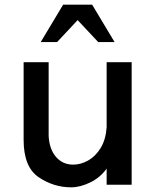

<svg xmlns="http://www.w3.org/2000/svg" viewBox="-20 -790 663 821"><path d="M436 -524H543V0H436V-69Q409 -31 366 -10Q323 11 284 11Q209 11 145 -32.5Q81 -76 81 -192V-524H188V-209Q191 -152 219.5 -119Q248 -86 293 -86Q325 -86 356.5 -103.5Q388 -121 410 -156.5Q432 -192 436 -245ZM374 -770 470 -610H400L312 -704L224 -610H154L250 -770Z"/></svg>

Font: Shippori Antique
Style: Regular
Weight: 400
Designer: FONTDASU
Foundry: FONTDASU / Google Inc. / but / Adobe
Version: Version 2.001